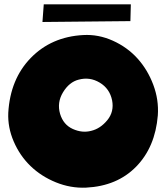

<svg xmlns="http://www.w3.org/2000/svg" viewBox="-20 -892 763 882"><path d="M579 -795 175 -791 181 -872H581ZM399 -291Q441 -301 473 -340Q505 -379 495 -431Q484 -485 438 -512.5Q392 -540 341 -526Q298 -515 269.5 -468Q241 -421 256 -369Q271 -319 314.5 -299.5Q358 -280 399 -291ZM362 -731Q432 -735 498.5 -705Q565 -675 611.5 -623.5Q658 -572 684 -503Q710 -434 705 -362Q693 -216 605.5 -126.5Q518 -37 375 -30Q304 -27 236.5 -54.5Q169 -82 120 -129.5Q71 -177 43 -242Q15 -307 18 -374Q27 -529 121.5 -626Q216 -723 362 -731Z"/></svg>

Font: LONDON PRESLEY
Style: Regular
Weight: 400
Version: Version 001.000